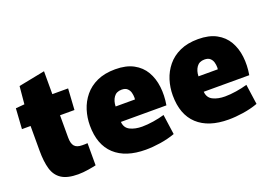

<svg xmlns="http://www.w3.org/2000/svg" viewBox="-97 -937 1706 1213"><g transform="rotate(-20 755.5 -331.0)"><path d="M250 12Q178 12 139 -13.5Q100 -39 85.5 -88.5Q71 -138 71 -211V-378H13L22 -515L81 -520L92 -639L269 -674V-520H375L366 -378H269V-228Q269 -188 284.5 -170Q300 -152 336 -152Q346 -152 354.5 -152Q363 -152 372 -153V-4Q356 0 319.5 6Q283 12 250 12Z M705 12Q570 12 497 -55.5Q424 -123 424 -252Q424 -305 439.5 -354.5Q455 -404 488 -444.5Q521 -485 572.5 -508.5Q624 -532 695 -532Q768 -532 817 -505.5Q866 -479 892.5 -433.5Q919 -388 926 -329.5Q933 -271 922 -207H616Q619 -166 652.5 -149.5Q686 -133 733 -133Q768 -133 809 -139.5Q850 -146 884 -156L903 -21Q856 -4 803.5 4Q751 12 705 12ZM689 -397Q654 -397 636.5 -372Q619 -347 618 -310H748Q749 -315 749 -322Q749 -339 744.5 -356Q740 -373 727 -385Q714 -397 689 -397Z M1262 12Q1127 12 1054 -55.5Q981 -123 981 -252Q981 -305 996.5 -354.5Q1012 -404 1045 -444.5Q1078 -485 1129.5 -508.5Q1181 -532 1252 -532Q1325 -532 1374 -505.5Q1423 -479 1449.5 -433.5Q1476 -388 1483 -329.5Q1490 -271 1479 -207H1173Q1176 -166 1209.5 -149.5Q1243 -133 1290 -133Q1325 -133 1366 -139.5Q1407 -146 1441 -156L1460 -21Q1413 -4 1360.5 4Q1308 12 1262 12ZM1246 -397Q1211 -397 1193.5 -372Q1176 -347 1175 -310H1305Q1306 -315 1306 -322Q1306 -339 1301.5 -356Q1297 -373 1284 -385Q1271 -397 1246 -397Z"/></g></svg>

Font: Murecho Black
Style: Regular
Weight: 900
Designer: Neil Summerour
Foundry: Positype
Version: Version 1.010; ttfautohint (v1.8.3)